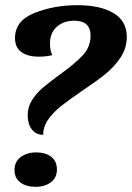

<svg xmlns="http://www.w3.org/2000/svg" viewBox="-20 -700 510 742"><path d="M296 -348Q245 -313 216 -290Q187 -267 167 -239Q147 -211 147 -179Q119 -179 103 -200Q87 -221 87 -255Q87 -287 104 -313.5Q121 -340 145 -360.5Q169 -381 210 -411Q270 -454 300 -486.5Q330 -519 330 -562Q330 -620 267 -620Q226 -620 199.5 -596.5Q173 -573 173 -531Q173 -506 182 -487Q159 -481 130 -481Q88 -481 63 -498.5Q38 -516 38 -553Q38 -620 113.5 -650Q189 -680 279 -680Q367 -680 418.5 -649.5Q470 -619 470 -557Q470 -514 446 -478Q422 -442 387.5 -414Q353 -386 296 -348ZM200 -45Q200 -13 176.5 4.5Q153 22 117 22Q81 22 58.5 5Q36 -12 36 -43Q36 -75 60 -93Q84 -111 120 -111Q156 -111 178 -94Q200 -77 200 -45Z"/></svg>

Font: Sansita Medium Italic
Style: Regular
Weight: 500
Italic angle: -11°
Designer: Pablo Cosgaya
Foundry: Omnibus-Type
Version: Version 1.006